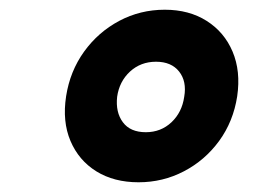

<svg xmlns="http://www.w3.org/2000/svg" viewBox="-20 -856 522 395"><path d="M265 -481Q214.5 -481 178.2 -503.5Q142 -526 125 -566Q108 -606 116 -658Q124 -709.5 153 -749.8Q182 -790 225.2 -813Q268.5 -836 319 -836Q369 -836 405.2 -813Q441.5 -790 458.5 -749.8Q475.5 -709.5 468 -658Q460 -606 430.8 -566Q401.5 -526 358.2 -503.5Q315 -481 265 -481ZM280 -584Q311 -584 332.8 -604.5Q354.5 -625 359 -657Q364.5 -688.5 348.5 -708.8Q332.5 -729 301 -729Q269.5 -729 247.5 -708.8Q225.5 -688.5 221 -657Q217.5 -625 232.8 -604.5Q248 -584 280 -584Z"/></svg>

Font: Public Sans Black
Style: Italic
Weight: 900
Italic angle: -8°
Designer: The Public Sans project authors (U.S. Web Design System). Libre Franklin designed by Pablo Impallari and Rodrigo Fuenzal
Version: Version 1.007; ttfautohint (v1.8.1) -l 8 -r 50 -G 200 -x 14 